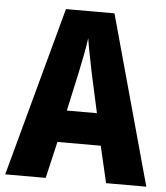

<svg xmlns="http://www.w3.org/2000/svg" viewBox="-52 -761 699 808"><g transform="rotate(5 298.0 -357.5)"><path d="M426 0H596L399 -715H194L0 0H171L207 -155H390ZM326 -454 362 -290H235L271 -455C281 -503 293 -561 298 -601C304 -561 317 -499 326 -454Z"/></g></svg>

Font: Noto Sans Khmer UI Condensed ExtraBold
Style: Regular
Weight: 800
Width: 3
Designer: Danh Hong and the Monotype Design Team
Foundry: Monotype Imaging Inc.
Version: Version 2.002